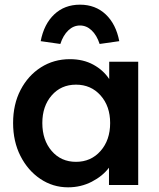

<svg xmlns="http://www.w3.org/2000/svg" viewBox="-20 -791 682 821"><path d="M271 10Q206 10 152.5 -26Q99 -62 67.5 -124Q36 -186 36 -265Q36 -345 68 -406.5Q100 -468 155 -503Q210 -538 279 -538Q336 -538 379 -514.5Q422 -491 447 -453V-527H571V0H446V-74Q419 -38 372.5 -14Q326 10 271 10ZM305 -99Q369 -99 410 -145.5Q451 -192 451 -265Q451 -337 410 -383Q369 -429 305 -429Q241 -429 201 -383Q161 -337 161 -265Q161 -192 201 -145.5Q241 -99 305 -99ZM238 -603 154 -615Q168 -688 212 -729.5Q256 -771 322 -771Q388 -771 432 -729.5Q476 -688 490 -615L406 -603Q394 -640 372 -661Q350 -682 322 -682Q294 -682 272 -661Q250 -640 238 -603Z"/></svg>

Font: Lexend Deca Medium
Style: Regular
Weight: 500
Designer: Bonnie Shaver-Troup, Thomas Jockin
Foundry: Lexend
Version: Version 1.008; ttfautohint (v1.8.4.7-5d5b)